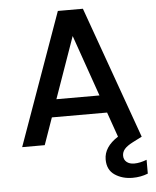

<svg xmlns="http://www.w3.org/2000/svg" viewBox="-60 -746 817 1008"><g transform="rotate(-5 348.5 -242.5)"><path d="M613 137Q643 137 679 123V196Q641 211 598 211Q544 211 504.5 184.5Q465 158 465 103Q465 37 540 -11L494 -142H203L153 0H34L283 -696H415L664 0L615 25Q584 41 571 56.5Q558 72 558 91Q558 112 573 124.5Q588 137 613 137ZM462 -235 349 -558 235 -235Z"/></g></svg>

Font: Fz Poppins Med
Style: Regular
Weight: 500
Designer: Ninad Kale (Devanagari), Jonny Pinhorn (Latin)
Foundry: Indian Type Foundry
Version: Vit hóa bi Vntype.Com & FontZin.Com